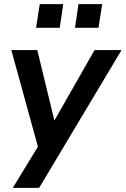

<svg xmlns="http://www.w3.org/2000/svg" viewBox="-20 -732 610 932"><path d="M42 180 164 -20 35 -489H161L244 -147L439 -489H570L170 180ZM344 -597 361 -712H476L458 -597ZM155 -597 173 -712H287L270 -597Z"/></svg>

Font: Nunito Sans
Style: Bold Italic
Weight: 700
Italic angle: -9°
Designer: Vernon Adams
Foundry: Vernon Adams
Version: Version 3.006; ttfautohint (v1.8.3)